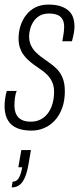

<svg xmlns="http://www.w3.org/2000/svg" viewBox="-28 -558 348 838"><path d="M111 12Q78 12 55.5 4.5Q33 -3 19 -17Q5 -31 -1.5 -51Q-8 -71 -8 -96Q-8 -110 -5.5 -128.5Q-3 -147 2 -161H45Q39 -148 37 -129.5Q35 -111 35 -98Q35 -75 43 -59Q51 -43 66.5 -35Q82 -27 107 -27Q131 -27 150 -37Q169 -47 182 -65Q195 -83 201.5 -106.5Q208 -130 208 -157Q208 -182 200 -199.5Q192 -217 179 -230.5Q166 -244 150 -254.5Q134 -265 118 -277Q106 -286 94.5 -296.5Q83 -307 73.5 -320.5Q64 -334 58.5 -351Q53 -368 53 -390Q53 -419 61.5 -445.5Q70 -472 86.5 -493Q103 -514 127 -526Q151 -538 184 -538Q213 -538 234 -531.5Q255 -525 269.5 -513Q284 -501 290.5 -483Q297 -465 297 -442Q297 -428 294 -412Q291 -396 286 -378H244Q250 -411 251 -422.5Q252 -434 252 -440Q252 -462 244 -475Q236 -488 221 -493.5Q206 -499 186 -499Q161 -499 144.5 -489Q128 -479 118 -463.5Q108 -448 103.5 -431Q99 -414 99 -400Q99 -378 106.5 -361.5Q114 -345 125.5 -333Q137 -321 150 -311Q167 -298 185.5 -285.5Q204 -273 220 -257Q236 -241 245.5 -217.5Q255 -194 255 -159Q255 -119 243.5 -87Q232 -55 212 -33Q192 -11 165.5 0.5Q139 12 111 12ZM23 260 27 235Q44 235 53.5 220Q63 205 69 172H52L65 97H107L96 161Q90 195 80.5 217Q71 239 57 249.5Q43 260 23 260Z"/></svg>

Font: Archivo ExtraCondensed Thin
Style: Italic
Weight: 250
Width: 2
Italic angle: -10°
Designer: Hector Gatti
Foundry: Omnibus-Type
Version: Version 2.001